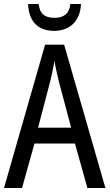

<svg xmlns="http://www.w3.org/2000/svg" viewBox="-20 -938 547 958"><path d="M384 -918H331C326 -868 296 -849 252 -849C205 -849 178 -868 173 -918H120C124 -831 169 -784 250 -784C331 -784 381 -836 384 -918ZM416 0H506L300 -715H205L0 0H90L152 -222H354ZM274 -530 335 -301H170L230 -530C238 -562 246 -600 252 -634C256 -605 267 -560 274 -530Z"/></svg>

Font: Noto Sans Lao Condensed
Style: Regular
Weight: 400
Width: 3
Designer: Monotype Design Team
Foundry: Monotype Imaging Inc.
Version: Version 2.004